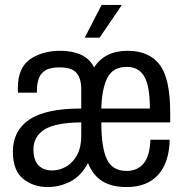

<svg xmlns="http://www.w3.org/2000/svg" viewBox="-20 -743 743 775"><path d="M322 -591 390 -723H470V-720L382 -591ZM173 12Q114 12 73 -21.5Q32 -55 32 -131Q32 -215 98 -260Q164 -305 308 -305V-383Q308 -426 289 -448.5Q270 -471 220 -471Q182 -471 162.5 -458.5Q143 -446 136 -425Q129 -404 129 -378V-369H53Q52 -373 52 -377.5Q52 -382 52 -387Q52 -469 101 -503.5Q150 -538 224 -538Q271 -538 306 -522.5Q341 -507 360 -471Q403 -538 495 -538Q581 -538 624 -482.5Q667 -427 667 -288V-249H389Q389 -147 411.5 -100Q434 -53 491 -53Q535 -53 560 -83.5Q585 -114 587 -179H665Q663 -87 618.5 -37.5Q574 12 491 12Q432 12 394 -11Q356 -34 335 -85Q308 -33 264.5 -10.5Q221 12 173 12ZM389 -305H585Q585 -395 562.5 -434Q540 -473 492 -473Q436 -473 413.5 -429Q391 -385 389 -305ZM191 -55Q220 -55 247 -70.5Q274 -86 291 -117Q308 -148 308 -194V-249Q202 -248 158.5 -219.5Q115 -191 115 -140Q115 -97 135 -76Q155 -55 191 -55Z"/></svg>

Font: Archivo Condensed
Style: Regular
Weight: 400
Width: 3
Designer: Hector Gatti
Foundry: Omnibus-Type
Version: Version 2.001; ttfautohint (v1.8.3)